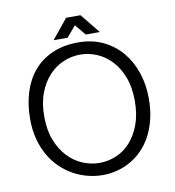

<svg xmlns="http://www.w3.org/2000/svg" viewBox="-90 -895 898 988"><g transform="rotate(-10 359.0 -401.0)"><path d="M359.4 -770.5 311.5 -713.9H238.3L321.8 -816.4H397L480 -713.9H406.2ZM668.9 -335Q668.9 -275.9 657.2 -227.3Q645.5 -178.7 624.8 -139.9Q604 -101.1 575.7 -72.3Q547.4 -43.5 513.9 -24.4Q480.5 -5.4 443.4 4.2Q406.2 13.7 368.2 13.7Q328.6 13.7 289.6 3.7Q250.5 -6.3 215.1 -25.9Q179.7 -45.4 149.2 -75Q118.7 -104.5 96.4 -143.1Q74.2 -181.6 61.5 -229.7Q48.8 -277.8 48.8 -335Q48.8 -409.7 68.4 -472.9Q87.9 -536.1 126.7 -582.3Q165.5 -628.4 224.1 -654.5Q282.7 -680.7 360.8 -680.7Q434.1 -680.7 491.5 -652.8Q548.8 -625 588.1 -577.6Q627.4 -530.3 648.2 -467.5Q668.9 -404.8 668.9 -335ZM595.7 -335Q595.7 -405.3 575.4 -458Q555.2 -510.7 522 -546.1Q488.8 -581.5 446.3 -599.4Q403.8 -617.2 358.9 -617.2Q314.5 -617.2 272 -599.4Q229.5 -581.5 196.3 -546.1Q163.1 -510.7 142.8 -458Q122.6 -405.3 122.6 -335Q122.6 -264.6 143.3 -211.4Q164.1 -158.2 197.8 -122.6Q231.4 -86.9 274.7 -68.8Q317.9 -50.8 362.8 -50.8Q406.7 -50.8 448.7 -68.1Q490.7 -85.4 523.2 -120.8Q555.7 -156.2 575.7 -209.7Q595.7 -263.2 595.7 -335Z"/></g></svg>

Font: SengPathom
Style: Regular
Weight: 400
Designer: John M. Durdin
Foundry: Lao Script for Windows
Version: Version 1.300